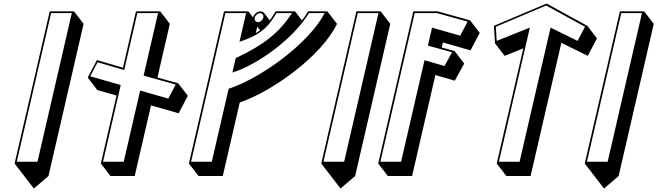

<svg xmlns="http://www.w3.org/2000/svg" viewBox="-20 -924 3714 1085"><path d="M62.5 0 116.9 70.7 171.3 141.4 253.9 70.7 452.4 -789.3 398 -860H261ZM74.8 -10 268.7 -850H385.7L191.8 -10Z M833.4 -328.4 989.6 -283.8 1041.4 -382.6 987.1 -453.3 869.8 -485.9 939.8 -789.3 885.4 -860H748.4L674.8 -541.1L527.6 -584.6L475.7 -485.7L530.1 -415L638.5 -384.1L549.9 0L604.3 70.7H741.3ZM772 -412.2 679.2 -10H562.2L662.3 -443.5L489.8 -492.8L531.6 -572.3L681.8 -528L756.1 -850H873.1L791.5 -496.7L972.9 -446.3L931.1 -366.7Z M1238.9 70.7 1334.8 -344.7C1520 -407.9 1798.6 -608.4 1884.4 -789.3L1830 -860H1721C1711 -842.7 1699.4 -825.5 1686.5 -808.7L1647 -860H1538C1526.5 -841.8 1516.2 -824.7 1504.7 -808.7L1473.3 -849.6C1468.5 -855.8 1461 -859.6 1452 -859.6C1433.8 -859.6 1414.7 -844.1 1409.8 -825.2L1383 -860H1246L1047.5 0L1101.9 70.7ZM1449.7 -752.8C1442.4 -747.4 1434.3 -742.2 1425.4 -737L1433.8 -773.5ZM1176.8 -10H1059.8L1253.7 -850H1370.7L1333.3 -687.9L1348 -693C1472.8 -736 1503.5 -788.1 1542.5 -850H1630C1557.5 -737.8 1466.2 -668.2 1318 -598.4L1312 -595.6L1293.2 -514.1L1307.7 -519C1433.4 -561.1 1634.1 -699 1725.8 -850H1814.7C1724.6 -677.2 1457.1 -485.5 1279.1 -424.8L1272 -422.3ZM1419.6 -824.2C1422.8 -838.2 1437 -849.6 1449.7 -849.6C1462.3 -849.6 1471.2 -838.2 1468 -824.2C1464.8 -810.2 1450.6 -798.8 1437.9 -798.8C1425.3 -798.8 1416.3 -810.2 1419.6 -824.2Z M1795.5 0 1849.9 70.7 1904.3 141.4 1986.9 70.7 2185.4 -789.3 2131 -860H1994ZM1807.8 -10 2001.7 -850H2118.7L1924.8 -10Z M2476.3 -655.6 2482.9 -684 2639 -639.4 2690.9 -738.2 2636.5 -808.9 2452.8 -860H2315.8L2117.2 0L2171.6 70.7H2308.6L2440.4 -499.9L2550 -468.1L2603.4 -564.9L2549 -635.6ZM2421.5 -767.8 2398 -666.2 2534.6 -628.6 2491.8 -550.9 2379 -583.7 2246.5 -10H2129.5L2323.5 -850H2449.2L2622.4 -801.9L2580.6 -722.3Z M2978.4 70.7 3152.2 -682 3301.6 -608.4 3353.5 -707.2 3299.1 -777.9 3069 -904 2771.1 -778 2777.3 -679.1 2831.7 -608.4 2937.2 -650.7 2787 0 2841.4 70.7ZM2916.3 -10H2799.3L2974.3 -768.1L2786.9 -692.9L2781.9 -772.5L3066.3 -892.9L3285.9 -772.6L3244 -692.9L3091.3 -768.1Z M3284.5 0 3338.9 70.7 3393.3 141.4 3475.9 70.7 3674.4 -789.3 3620 -860H3483ZM3296.8 -10 3490.7 -850H3607.7L3413.8 -10Z"/></svg>

Font: Stormning
Style: AsgardObl
Weight: 400
Designer: Robert Jablonski, Mew Too
Foundry: Cannot Into Space Fonts
Version: Version 0.90